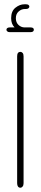

<svg xmlns="http://www.w3.org/2000/svg" viewBox="-20 -873 190 896"><path d="M48 -745Q32 -761 32 -788Q32 -821 52 -837Q72 -853 94 -853H101Q109 -853 113 -850Q117 -847 117 -842Q117 -838 113 -834.5Q109 -831 101 -831H96Q80 -831 67 -819.5Q54 -808 54 -788Q54 -768 66.5 -756.5Q79 -745 95 -745H123Q131 -745 134.5 -742Q138 -739 138 -734Q138 -730 134.5 -726.5Q131 -723 123 -723H25Q18 -723 14 -726.5Q10 -730 10 -734Q10 -739 14 -742Q18 -745 25 -745ZM60 -610Q60 -621 64 -626Q68 -631 75 -631Q81 -631 85.5 -626Q90 -621 90 -610V-18Q90 -8 85.5 -2.5Q81 3 75 3Q68 3 64 -2.5Q60 -8 60 -18Z"/></svg>

Font: Beiruti ExtraLight
Style: Regular
Weight: 250
Designer: Arlette Boutros
Foundry: Boutros
Version: Version 1.41